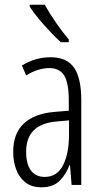

<svg xmlns="http://www.w3.org/2000/svg" viewBox="-20 -785 431 815"><path d="M195 -542Q264 -542 294.5 -497.5Q325 -453 325 -360V0H284L277 -84H275Q260 -44 232.5 -17Q205 10 156 10Q114 10 87.5 -11Q61 -32 48.5 -66Q36 -100 36 -140Q36 -219 81.5 -261Q127 -303 211 -310L272 -315V-358Q272 -433 252.5 -464.5Q233 -496 189 -496Q168 -496 143.5 -489Q119 -482 91 -465L73 -507Q130 -542 195 -542ZM217 -269Q91 -257 91 -141Q91 -88 111.5 -61Q132 -34 170 -34Q222 -34 247.5 -83.5Q273 -133 273 -216V-274ZM170 -765Q191 -727 218.5 -687.5Q246 -648 272 -617V-606H238Q218 -624 193 -650.5Q168 -677 144.5 -705Q121 -733 106 -757V-765Z"/></svg>

Font: Noto Sans Khmer ExtraCondensed Light
Style: Regular
Weight: 300
Width: 2
Designer: Danh Hong and the Monotype Design Team
Foundry: Monotype Imaging Inc.
Version: Version 2.004; ttfautohint (v1.8.4.7-5d5b)